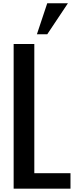

<svg xmlns="http://www.w3.org/2000/svg" viewBox="-20 -1141 446 1161"><path d="M265.6 -933.6H203.1L265.6 -1121.1H390.6ZM62.5 0V-875H187.5V-93.8H406.2V0Z"/></svg>

Font: OswaldRegular
Style: Regular
Weight: 400
Designer: vernon adams
Foundry: vernon adams
Version: Version 1.000